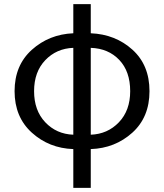

<svg xmlns="http://www.w3.org/2000/svg" viewBox="-20 -716 799 935"><path d="M337 199V10Q219 6 135 -70Q51 -146 51 -272Q51 -398 135 -473.5Q219 -549 337 -554V-696H422V-554Q542 -549 625 -474Q708 -399 708 -272Q708 -145 624 -69.5Q540 6 422 10V199ZM337 -60V-483Q255 -480 200.5 -423Q146 -366 146 -272Q146 -178 200.5 -120.5Q255 -63 337 -60ZM614 -272Q614 -368 561 -424Q508 -480 422 -483V-60Q504 -63 559 -120.5Q614 -178 614 -272Z"/></svg>

Font: Noto Sans SC
Style: Regular
Weight: 400
Designer: Ryoko NISHIZUKA  (kana, bopomofo & ideographs); Paul D. Hunt (Latin, Greek & Cyrillic); Sandoll Communications , Soo-you
Foundry: Adobe
Version: Version 2.002;hotconv 1.0.116;makeotfexe 2.5.65601